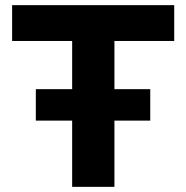

<svg xmlns="http://www.w3.org/2000/svg" viewBox="-20 -725 723 745"><path d="M260 0V-566H27V-705H656V-566H424V0ZM119 -257V-379H563V-257Z"/></svg>

Font: Nunito Sans 7pt ExtraBold
Style: Regular
Weight: 800
Designer: Vernon Adams
Foundry: Vernon Adams
Version: Version 3.101;gftools[0.9.27]